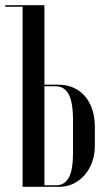

<svg xmlns="http://www.w3.org/2000/svg" viewBox="-22 -719 407 739"><path d="M203 -393Q236 -393 262 -381Q288 -369 306 -347.5Q324 -326 333.5 -296.5Q343 -267 343 -232V-157Q343 -124 332.5 -95Q322 -66 303.5 -45Q285 -24 260.5 -12Q236 0 207 0H65V-693H-2V-699H149V-393ZM259 -257Q259 -326 242 -356.5Q225 -387 193 -387H149V-6H196Q225 -6 242 -34Q259 -62 259 -132Z"/></svg>

Font: Moniqa SemBd Narrow Display
Style: Regular
Weight: 600
Width: 4
Designer: Rajesh Rajput
Foundry: Rajesh Rajput
Version: Version 1.000